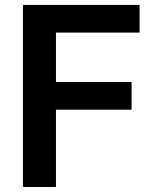

<svg xmlns="http://www.w3.org/2000/svg" viewBox="-20 -747 626 767"><path d="M71.7 0H203.5V-308.9H505.7V-419.4H203.5V-616.8H537.6V-727.3H71.7Z"/></svg>

Font: RA Gorm Semi Bold
Style: Regular
Weight: 600
Designer: Rasmus Andersson
Foundry: rsms
Version: Version 3.000;hotconv 1.0.109;makeotfexe 2.5.65596